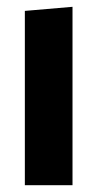

<svg xmlns="http://www.w3.org/2000/svg" viewBox="-20 -544 286 564"><path d="M193 0H53V-512L193 -524Z"/></svg>

Font: Rambla
Style: Bold
Weight: 700
Designer: Martin Sommaruga
Foundry: Martin Sommaruga
Version: Version 1.001